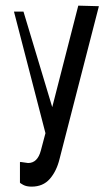

<svg xmlns="http://www.w3.org/2000/svg" viewBox="-20 -492 376 691"><path d="M53.7 90.8 81.1 94.7Q115.2 94.7 127 49.8L143.6 -12.7L30.3 -450.2H64.5L168 -106.4L261.7 -471.7L335.9 -469.7L194.3 80.1Q183.6 124 159.2 151.9Q134.8 179.7 93.8 179.7Q75.2 179.7 63.5 173.3Q51.8 167 51.8 165V91.8Z"/></svg>

Font: RIT TN Joy
Style: Extra Bold
Weight: 800
Designer: Hussain K H
Foundry: Rachana Institute of Typography
Version: 1.6.2